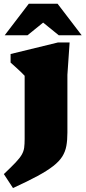

<svg xmlns="http://www.w3.org/2000/svg" viewBox="-36 -736 444 997"><path d="M92 -342.5Q85.5 -349.5 74 -360.8Q62.5 -372 48 -385Q33.5 -398 19 -411V-455.5L265 -515.5H325.5L314 -347.5V-47.5Q314 -8 308.5 22Q303 52 287.2 77Q271.5 102 240.5 126.2Q209.5 150.5 158.8 178Q108 205.5 31.5 240.5L-16 168Q23 131 45 107.8Q67 84.5 77 67Q87 49.5 89.5 31Q92 12.5 92 -14ZM-11.5 -553 113.5 -716.5H263L388 -553H269L163.5 -638.5H212.5L107 -553Z"/></svg>

Font: Newsreader 9pt ExtraBold
Style: Regular
Weight: 800
Designer: Hugues Gentile
Foundry: Production Type
Version: Version 1.003